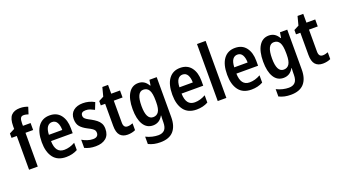

<svg xmlns="http://www.w3.org/2000/svg" viewBox="-73 -1465 4268 2405"><g transform="rotate(-20 2061.0 -262.5)"><path d="M300 -450H198V0H82V-450H12V-509L81 -544V-580Q81 -681 120.5 -723Q160 -765 236 -765Q268 -765 294.5 -759.5Q321 -754 342 -745L313 -654Q298 -659 282.5 -662.5Q267 -666 249 -666Q221 -666 209.5 -644.5Q198 -623 198 -579V-543H300Z M555 -552Q650 -552 701 -485.5Q752 -419 752 -309V-243H463Q466 -83 583 -83Q656 -83 728 -124V-27Q661 10 575 10Q461 10 405 -64.5Q349 -139 349 -268Q349 -406 403 -479Q457 -552 555 -552ZM555 -463Q516 -463 492 -430.5Q468 -398 465 -326H643Q643 -386 621.5 -424.5Q600 -463 555 -463Z M1156 -155Q1156 -73 1106 -31.5Q1056 10 969 10Q925 10 890.5 2Q856 -6 824 -21V-130Q854 -112 892 -99Q930 -86 968 -86Q1004 -86 1021.5 -101.5Q1039 -117 1039 -145Q1039 -161 1033 -174Q1027 -187 1007.5 -201.5Q988 -216 947 -236Q886 -267 855 -304Q824 -341 824 -405Q824 -475 871.5 -514Q919 -553 999 -553Q1079 -553 1151 -513L1115 -422Q1087 -437 1060.5 -447.5Q1034 -458 1001 -458Q938 -458 938 -408Q938 -393 945 -380.5Q952 -368 972 -354.5Q992 -341 1030 -322Q1066 -302 1094.5 -280Q1123 -258 1139.5 -228.5Q1156 -199 1156 -155Z M1429 -88Q1446 -88 1463.5 -92Q1481 -96 1499 -103V-12Q1479 -2 1451.5 4Q1424 10 1395 10Q1330 10 1295 -29Q1260 -68 1260 -155V-450H1202V-508L1268 -542L1299 -660H1375V-543H1492V-450H1375V-157Q1375 -88 1429 -88Z M1737 -553Q1777 -553 1809 -534.5Q1841 -516 1867 -472H1873L1884 -543H1981V-11Q1981 110 1923.5 175Q1866 240 1747 240Q1703 240 1665 232Q1627 224 1590 206V108Q1632 129 1674 138.5Q1716 148 1753 148Q1808 148 1837 117Q1866 86 1866 15V3Q1866 -14 1867 -35Q1868 -56 1869 -73H1866Q1840 -28 1807 -9Q1774 10 1733 10Q1650 10 1605 -63.5Q1560 -137 1560 -269Q1560 -404 1606.5 -478.5Q1653 -553 1737 -553ZM1768 -453Q1678 -453 1678 -267Q1678 -87 1770 -87Q1818 -87 1843 -125Q1868 -163 1868 -250V-272Q1868 -370 1843.5 -411.5Q1819 -453 1768 -453Z M2295 -552Q2390 -552 2441 -485.5Q2492 -419 2492 -309V-243H2203Q2206 -83 2323 -83Q2396 -83 2468 -124V-27Q2401 10 2315 10Q2201 10 2145 -64.5Q2089 -139 2089 -268Q2089 -406 2143 -479Q2197 -552 2295 -552ZM2295 -463Q2256 -463 2232 -430.5Q2208 -398 2205 -326H2383Q2383 -386 2361.5 -424.5Q2340 -463 2295 -463Z M2712 0H2597V-760H2712Z M3026 -552Q3121 -552 3172 -485.5Q3223 -419 3223 -309V-243H2934Q2937 -83 3054 -83Q3127 -83 3199 -124V-27Q3132 10 3046 10Q2932 10 2876 -64.5Q2820 -139 2820 -268Q2820 -406 2874 -479Q2928 -552 3026 -552ZM3026 -463Q2987 -463 2963 -430.5Q2939 -398 2936 -326H3114Q3114 -386 3092.5 -424.5Q3071 -463 3026 -463Z M3477 -553Q3517 -553 3549 -534.5Q3581 -516 3607 -472H3613L3624 -543H3721V-11Q3721 110 3663.5 175Q3606 240 3487 240Q3443 240 3405 232Q3367 224 3330 206V108Q3372 129 3414 138.5Q3456 148 3493 148Q3548 148 3577 117Q3606 86 3606 15V3Q3606 -14 3607 -35Q3608 -56 3609 -73H3606Q3580 -28 3547 -9Q3514 10 3473 10Q3390 10 3345 -63.5Q3300 -137 3300 -269Q3300 -404 3346.5 -478.5Q3393 -553 3477 -553ZM3508 -453Q3418 -453 3418 -267Q3418 -87 3510 -87Q3558 -87 3583 -125Q3608 -163 3608 -250V-272Q3608 -370 3583.5 -411.5Q3559 -453 3508 -453Z M4031 -88Q4048 -88 4065.5 -92Q4083 -96 4101 -103V-12Q4081 -2 4053.5 4Q4026 10 3997 10Q3932 10 3897 -29Q3862 -68 3862 -155V-450H3804V-508L3870 -542L3901 -660H3977V-543H4094V-450H3977V-157Q3977 -88 4031 -88Z"/></g></svg>

Font: Noto Sans Kannada Condensed SemiBold
Style: Regular
Weight: 600
Width: 3
Designer: Jelle Bosma - Monotype Design Team
Foundry: Monotype Imaging Inc.
Version: Version 2.005; ttfautohint (v1.8.4.7-5d5b)